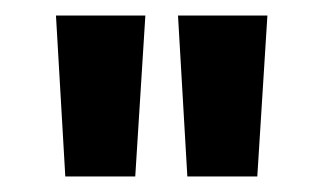

<svg xmlns="http://www.w3.org/2000/svg" viewBox="-20 -667 416 247"><path d="M167 -647 154 -440H64L52 -647ZM324 -647 311 -440H221L209 -647Z"/></svg>

Font: Squada One
Style: Regular
Weight: 400
Version: Version 1.001